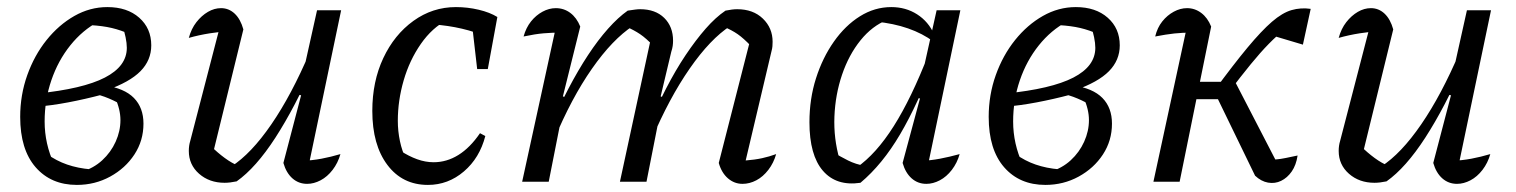

<svg xmlns="http://www.w3.org/2000/svg" viewBox="-20 -513 4279 542"><path d="M197 9Q124 9 80.5 -41Q37 -91 37 -183Q37 -245 57 -301Q77 -357 111.5 -400Q146 -443 190 -468Q234 -493 283 -493Q339 -493 373 -463Q407 -433 407 -385Q407 -343 376.5 -312Q346 -281 280 -258L269 -246Q220 -233 172.5 -224Q125 -215 85 -212V-249Q214 -262 276 -294Q338 -326 338 -378Q338 -391 334.5 -408Q331 -425 326 -438L348 -416Q321 -428 295.5 -434Q270 -440 236 -442L258 -452Q213 -428 178.5 -385Q144 -342 125 -286.5Q106 -231 106 -170Q106 -107 133 -49L113 -78Q139 -59 169.5 -48.5Q200 -38 236 -35L210 -28Q244 -38 268.5 -60.5Q293 -83 306.5 -113Q320 -143 320 -174Q320 -204 305 -237L328 -214Q311 -225 287.5 -235Q264 -245 238 -250L275 -272Q331 -264 358 -236.5Q385 -209 385 -164Q385 -116 359.5 -77Q334 -38 291 -14.5Q248 9 197 9Z M667 -430 581 -79 575 -101Q594 -82 614.5 -67Q635 -52 653 -45L633 -43Q689 -79 746 -162Q803 -245 854 -365L866 -334Q840 -272 812.5 -219.5Q785 -167 757.5 -124.5Q730 -82 702.5 -51Q675 -20 648 -1Q629 3 614 3Q571 3 542 -22.5Q513 -48 513 -87Q513 -102 517 -115L606 -458L638 -426Q604 -424 572.5 -419Q541 -414 513 -406Q520 -432 534.5 -450.5Q549 -469 567 -479.5Q585 -490 604 -490Q626 -490 642.5 -474.5Q659 -459 667 -430ZM780 -53 830 -244 822 -246 875 -484H943L847 -25L832 -59Q861 -60 887.5 -65Q914 -70 941 -78Q934 -53 919 -33.5Q904 -14 885 -4Q866 6 847 6Q823 6 805.5 -9.5Q788 -25 780 -53Z M1188 9Q1116 9 1073.5 -47.5Q1031 -104 1031 -200Q1031 -283 1062 -349Q1093 -415 1147 -454Q1201 -493 1267 -493Q1300 -493 1331.5 -485.5Q1363 -478 1384 -465L1357 -408Q1288 -438 1203 -444L1243 -457Q1200 -435 1168 -389Q1136 -343 1119.5 -286Q1103 -229 1103 -172Q1103 -143 1109 -114.5Q1115 -86 1127 -62L1111 -87Q1134 -72 1157.5 -63.5Q1181 -55 1204 -55Q1241 -55 1274 -75.5Q1307 -96 1335 -137L1350 -129Q1334 -67 1289.5 -29Q1245 9 1188 9ZM1327 -318 1310 -466 1384 -465 1357 -318Z M1819 -118 1808 -150Q1833 -210 1860 -262.5Q1887 -315 1915.5 -357.5Q1944 -400 1972 -432Q2000 -464 2028 -483Q2038 -485 2046 -486Q2054 -487 2061 -487Q2106 -487 2133.5 -460.5Q2161 -434 2161 -395Q2161 -389 2160.5 -382.5Q2160 -376 2158 -369L2085 -60Q2111 -62 2131.5 -66.5Q2152 -71 2171 -78Q2164 -53 2149 -33.5Q2134 -14 2115 -4Q2096 6 2076 6Q2053 6 2035 -9.5Q2017 -25 2009 -53L2099 -405L2101 -382Q2079 -405 2062.5 -416.5Q2046 -428 2022 -438L2042 -440Q1985 -403 1927 -319.5Q1869 -236 1819 -118ZM1454 0 1554 -458 1565 -421Q1539 -421 1515 -419Q1491 -417 1458 -410Q1465 -435 1479 -452.5Q1493 -470 1511.5 -480Q1530 -490 1549 -490Q1572 -490 1590 -476.5Q1608 -463 1618 -438L1569 -241L1576 -238L1529 0ZM1730 0 1819 -412 1826 -382Q1804 -405 1787 -416.5Q1770 -428 1747 -438L1767 -440Q1709 -402 1651 -319Q1593 -236 1544 -118L1532 -150Q1557 -210 1584.5 -262.5Q1612 -315 1640 -357.5Q1668 -400 1696.5 -432Q1725 -464 1752 -483Q1765 -485 1773 -486Q1781 -487 1787 -487Q1830 -487 1855 -462.5Q1880 -438 1880 -398Q1880 -391 1879 -383.5Q1878 -376 1875 -367L1845 -241L1852 -238L1805 0Z M2409 3Q2341 13 2303 -31Q2265 -75 2265 -168Q2265 -234 2283.5 -292Q2302 -350 2334 -395.5Q2366 -441 2407.5 -467Q2449 -493 2496 -493Q2537 -493 2569 -472.5Q2601 -452 2617 -416L2616 -395Q2553 -442 2452 -452L2485 -457Q2442 -440 2409 -399Q2376 -358 2357 -302Q2338 -246 2335.5 -184Q2333 -122 2350 -63L2329 -85Q2352 -71 2374 -60Q2396 -49 2421 -45L2398 -40Q2453 -78 2503 -157Q2553 -236 2601 -360L2619 -346Q2571 -219 2521 -134Q2471 -49 2409 3ZM2595 -25 2581 -59Q2607 -60 2633.5 -65Q2660 -70 2689 -78Q2682 -53 2667 -33.5Q2652 -14 2633 -4Q2614 6 2595 6Q2571 6 2553.5 -9.5Q2536 -25 2528 -53L2577 -235L2569 -237L2624 -484H2691Z M2931 9Q2858 9 2814.5 -41Q2771 -91 2771 -183Q2771 -245 2791 -301Q2811 -357 2845.5 -400Q2880 -443 2924 -468Q2968 -493 3017 -493Q3073 -493 3107 -463Q3141 -433 3141 -385Q3141 -343 3110.5 -312Q3080 -281 3014 -258L3003 -246Q2954 -233 2906.5 -224Q2859 -215 2819 -212V-249Q2948 -262 3010 -294Q3072 -326 3072 -378Q3072 -391 3068.5 -408Q3065 -425 3060 -438L3082 -416Q3055 -428 3029.5 -434Q3004 -440 2970 -442L2992 -452Q2947 -428 2912.5 -385Q2878 -342 2859 -286.5Q2840 -231 2840 -170Q2840 -107 2867 -49L2847 -78Q2873 -59 2903.5 -48.5Q2934 -38 2970 -35L2944 -28Q2978 -38 3002.5 -60.5Q3027 -83 3040.5 -113Q3054 -143 3054 -174Q3054 -204 3039 -237L3062 -214Q3045 -225 3021.5 -235Q2998 -245 2972 -250L3009 -272Q3065 -264 3092 -236.5Q3119 -209 3119 -164Q3119 -116 3093.5 -77Q3068 -38 3025 -14.5Q2982 9 2931 9Z M3523 -17 3407 -256 3461 -293 3596 -32 3558 -63Q3571 -62 3583 -63Q3595 -64 3609.5 -67Q3624 -70 3643 -74Q3639 -47 3626.5 -29Q3614 -11 3596.5 -2.5Q3579 6 3559.5 2.5Q3540 -1 3523 -17ZM3236 0 3335 -458 3347 -421Q3318 -421 3295 -418.5Q3272 -416 3241 -410Q3247 -435 3261 -452.5Q3275 -470 3293.5 -480Q3312 -490 3331 -490Q3353 -490 3371 -476.5Q3389 -463 3399 -438L3310 0ZM3327 -233 3337 -282H3454L3444 -233ZM3446 -249 3407 -256Q3462 -331 3501.5 -378.5Q3541 -426 3570.5 -451.5Q3600 -477 3626 -484.5Q3652 -492 3680 -488L3658 -387L3564 -415L3611 -434Q3585 -413 3561.5 -389Q3538 -365 3511 -332Q3484 -299 3446 -249Z M3913 -430 3827 -79 3821 -101Q3840 -82 3860.5 -67Q3881 -52 3899 -45L3879 -43Q3935 -79 3992 -162Q4049 -245 4100 -365L4112 -334Q4086 -272 4058.5 -219.5Q4031 -167 4003.5 -124.5Q3976 -82 3948.5 -51Q3921 -20 3894 -1Q3875 3 3860 3Q3817 3 3788 -22.5Q3759 -48 3759 -87Q3759 -102 3763 -115L3852 -458L3884 -426Q3850 -424 3818.5 -419Q3787 -414 3759 -406Q3766 -432 3780.5 -450.5Q3795 -469 3813 -479.5Q3831 -490 3850 -490Q3872 -490 3888.5 -474.5Q3905 -459 3913 -430ZM4026 -53 4076 -244 4068 -246 4121 -484H4189L4093 -25L4078 -59Q4107 -60 4133.5 -65Q4160 -70 4187 -78Q4180 -53 4165 -33.5Q4150 -14 4131 -4Q4112 6 4093 6Q4069 6 4051.5 -9.5Q4034 -25 4026 -53Z"/></svg>

Font: Piazzolla 24pt
Style: Italic
Weight: 400
Italic angle: -11.3°
Designer: Juan Pablo del Peral
Foundry: Huerta Tipografica
Version: Version 2.005